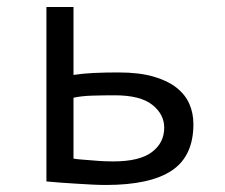

<svg xmlns="http://www.w3.org/2000/svg" viewBox="-20 -520 640 546"><path d="M189 -69Q200 -67 215.5 -66Q231 -65 247 -63.5Q263 -62 278 -61.5Q293 -61 302 -61Q377 -61 412 -87.5Q447 -114 447 -157Q447 -195 413 -222Q379 -249 306 -249Q273 -249 241.5 -248Q210 -247 189 -242ZM189 -307Q216 -311 246.5 -312.5Q277 -314 317 -314Q375 -314 415.5 -302.5Q456 -291 481.5 -271Q507 -251 518.5 -224.5Q530 -198 530 -167Q530 -76 468.5 -35Q407 6 281 6Q265 6 243.5 5Q222 4 199.5 2.5Q177 1 154 -0.5Q131 -2 112 -4V-500H189Z"/></svg>

Font: PT Mono
Style: Regular
Weight: 400
Monospace: yes
Designer: A.Korolkova, I.Chaeva
Foundry: ParaType Ltd
Version: Version 1.001W OFL